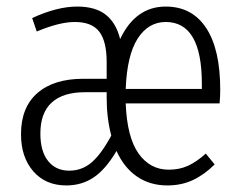

<svg xmlns="http://www.w3.org/2000/svg" viewBox="-20 -554 737 585"><path d="M649 -239H363Q367 -136 402 -86.5Q437 -37 494 -37Q527 -37 553 -49Q579 -61 607 -86L634 -53Q603 -22 568 -5.5Q533 11 490 11Q437 11 397.5 -16Q358 -43 335 -94Q302 -38 265.5 -13.5Q229 11 182 11Q119 11 81.5 -32Q44 -75 44 -145Q44 -227 94 -270.5Q144 -314 234 -314H305V-365Q305 -428 282.5 -457.5Q260 -487 208 -487Q161 -487 92 -458L78 -499Q154 -534 215 -534Q271 -534 302.5 -509Q334 -484 346 -435Q393 -534 485 -534Q565 -534 608 -469Q651 -404 651 -281Q651 -259 649 -239ZM595 -299Q595 -487 485 -487Q432 -487 399.5 -436.5Q367 -386 363 -283H595ZM319 -141Q305 -194 305 -256V-273H238Q172 -273 137.5 -241.5Q103 -210 103 -147Q103 -93 126.5 -63.5Q150 -34 191 -34Q230 -34 259.5 -59.5Q289 -85 319 -141Z"/></svg>

Font: Fira Sans Extra Condensed Light
Style: Regular
Weight: 300
Width: 1
Designer: Carrois Corporate & Edenspiekermann AG
Foundry: Carrois Corporate GbR & Edenspiekermann AG
Version: Version 4.203